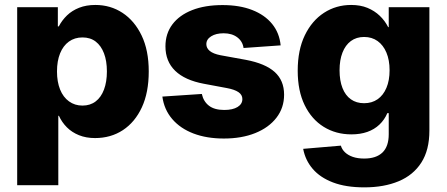

<svg xmlns="http://www.w3.org/2000/svg" viewBox="-20 -559 1840 791"><path d="M50.8 204.1V-529.3H218.3V-450.2H222.2Q235.4 -475.6 256.1 -495.6Q276.9 -515.6 306.2 -527.1Q335.4 -538.6 373 -538.6Q435.1 -538.6 484.6 -506.1Q534.2 -473.6 563.5 -412.6Q592.8 -351.6 592.8 -264.6Q592.8 -178.2 564.5 -116.9Q536.1 -55.7 486.3 -22.9Q436.5 9.8 371.6 9.8Q334.5 9.8 305.4 -2Q276.4 -13.7 255.6 -34.4Q234.9 -55.2 222.7 -82H220.2V204.1ZM319.8 -124Q351.6 -124 374 -141.1Q396.5 -158.2 408.4 -189.9Q420.4 -221.7 420.4 -264.6Q420.4 -308.1 408.4 -339.4Q396.5 -370.6 374.3 -387.7Q352.1 -404.8 319.8 -404.8Q287.6 -404.8 263.9 -387.7Q240.2 -370.6 227.5 -339.1Q214.8 -307.6 214.8 -264.6Q214.8 -222.2 227.5 -190.4Q240.2 -158.7 264.2 -141.4Q288.1 -124 319.8 -124Z M902.3 11.7Q831.5 11.7 777.1 -9Q722.7 -29.8 689.5 -68.6Q656.2 -107.4 648.9 -161.1L811.5 -171.9Q818.4 -140.6 841.1 -123.3Q863.8 -106 903.8 -106Q939 -106 958.7 -118.2Q978.5 -130.4 978.5 -150.9Q978.5 -168.5 962.4 -179.4Q946.3 -190.4 914.1 -196.3L819.8 -213.9Q741.7 -228.5 701.7 -267.3Q661.6 -306.2 661.6 -368.2Q661.6 -420.4 690.2 -458.5Q718.8 -496.6 771.5 -517.3Q824.2 -538.1 897 -538.1Q967.3 -538.1 1019 -517.8Q1070.8 -497.6 1101.1 -460.4Q1131.3 -423.3 1136.2 -372.1L983.4 -361.3Q979.5 -388.7 957.5 -405.3Q935.5 -421.9 901.4 -421.9Q869.6 -421.9 849.9 -409.4Q830.1 -397 830.1 -377Q830.1 -360.8 844.2 -349.1Q858.4 -337.4 888.2 -331.5L992.7 -312.5Q1072.8 -297.4 1111.6 -262.5Q1150.4 -227.5 1150.4 -168.9Q1150.4 -114.7 1118.9 -74Q1087.4 -33.2 1031.5 -10.7Q975.6 11.7 902.3 11.7Z M1481 212.9Q1404.8 212.9 1351.8 192.6Q1298.8 172.4 1268.3 136.7Q1237.8 101.1 1229 54.2L1384.3 41Q1388.7 56.6 1401.4 68.6Q1414.1 80.6 1433.8 87.4Q1453.6 94.2 1480.5 94.2Q1529.8 94.2 1555.7 69.3Q1581.5 44.4 1581.5 -5.9V-92.8H1575.7Q1564 -65.4 1543.2 -45.7Q1522.5 -25.9 1493.4 -15.6Q1464.4 -5.4 1427.7 -5.4Q1363.8 -5.4 1313.7 -36.4Q1263.7 -67.4 1235.1 -126Q1206.5 -184.6 1206.5 -267.6Q1206.5 -353 1235.8 -413.6Q1265.1 -474.1 1314.9 -506.3Q1364.7 -538.6 1426.8 -538.6Q1464.8 -538.6 1493.9 -526.6Q1522.9 -514.6 1544.4 -494.1Q1565.9 -473.6 1579.1 -447.3H1581.5V-529.3H1749V-21Q1749 59.1 1715.8 110.8Q1682.6 162.6 1622.3 187.7Q1562 212.9 1481 212.9ZM1480 -133.8Q1512.2 -133.8 1535.6 -150.1Q1559.1 -166.5 1572 -197Q1585 -227.5 1585 -269.5Q1585 -311.5 1572 -342.3Q1559.1 -373 1535.6 -389.9Q1512.2 -406.7 1480 -406.7Q1448.2 -406.7 1425.5 -389.9Q1402.8 -373 1390.9 -342.3Q1378.9 -311.5 1378.9 -269.5Q1378.9 -227.1 1390.9 -196.5Q1402.8 -166 1425.5 -149.9Q1448.2 -133.8 1480 -133.8Z"/></svg>

Font: Inter 24pt ExtraBold
Style: Regular
Weight: 800
Designer: Rasmus Andersson
Foundry: rsms
Version: Version 4.001;git-66647c0bb